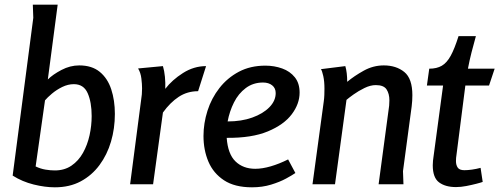

<svg xmlns="http://www.w3.org/2000/svg" viewBox="-20 -786 2130 819"><path d="M470 -300Q470 -238 453.5 -182Q437 -126 404.5 -82Q372 -38 324.5 -12.5Q277 13 214 13Q172 13 123.5 1Q75 -11 34 -37L122 -710L120 -766H226L184 -447Q205 -468 242 -487.5Q279 -507 318 -507Q372 -507 405.5 -479.5Q439 -452 454.5 -405Q470 -358 470 -300ZM172 -358 132 -76Q153 -66 174 -62.5Q195 -59 214 -59Q255 -59 285 -79.5Q315 -100 334 -134Q353 -168 362 -209Q371 -250 371 -291Q371 -350 354 -388.5Q337 -427 295 -427Q270 -427 245.5 -415Q221 -403 201.5 -386.5Q182 -370 172 -358Z M675 -504Q681 -484 683.5 -458.5Q686 -433 685 -407Q714 -445 760.5 -474.5Q807 -504 859 -504L825 -397Q779 -397 742.5 -373Q706 -349 675 -306L633 0H535L582 -360Q584 -371 585 -383.5Q586 -396 586 -409Q586 -427 583 -451.5Q580 -476 569 -494Z M1112 -506Q1150 -506 1183.5 -494Q1217 -482 1237.5 -456.5Q1258 -431 1258 -391Q1258 -343 1224.5 -298.5Q1191 -254 1122.5 -225.5Q1054 -197 947 -198Q952 -129 984.5 -97.5Q1017 -66 1069 -66Q1099 -66 1135 -76.5Q1171 -87 1209 -106L1240 -48Q1227 -39 1200.5 -24.5Q1174 -10 1136.5 1.5Q1099 13 1055 13Q981 13 935.5 -17Q890 -47 869 -96.5Q848 -146 848 -206Q848 -260 865 -313.5Q882 -367 916 -410.5Q950 -454 999 -480Q1048 -506 1112 -506ZM1102 -434Q1060 -434 1028.5 -410.5Q997 -387 978 -349Q959 -311 951 -268Q1010 -268 1056 -284.5Q1102 -301 1129 -328.5Q1156 -356 1156 -389Q1156 -410 1141 -422Q1126 -434 1102 -434Z M1453 -504Q1461 -477 1461 -437Q1491 -462 1531.5 -484.5Q1572 -507 1617 -507Q1670 -507 1704.5 -479Q1739 -451 1739 -380Q1739 -356 1736 -332L1699 -56L1701 0H1595L1637 -313Q1639 -324 1640 -335.5Q1641 -347 1641 -358Q1641 -386 1629 -404.5Q1617 -423 1583 -423Q1560 -423 1534.5 -410.5Q1509 -398 1488 -383Q1467 -368 1458 -360L1409 0H1313L1361 -353Q1363 -367 1363.5 -381Q1364 -395 1364 -408Q1364 -439 1359 -461.5Q1354 -484 1349 -491Z M2010 -632Q2000 -596 1991.5 -563Q1983 -530 1976 -493H2090L2066 -421H1965L1927 -124Q1926 -120 1925.5 -112.5Q1925 -105 1925 -99Q1925 -82 1932.5 -71Q1940 -60 1961 -60Q1975 -60 1993 -62.5Q2011 -65 2030 -70L2039 -10Q2031 -7 2011.5 -2Q1992 3 1969 7.5Q1946 12 1925 12Q1880 12 1853 -8Q1826 -28 1826 -81Q1826 -89 1827 -100.5Q1828 -112 1829 -116L1870 -421H1801L1811 -493Q1843 -493 1864.5 -505.5Q1886 -518 1902.5 -548Q1919 -578 1936 -632Z"/></svg>

Font: Rosario SemiBold
Style: Italic
Weight: 600
Italic angle: -8.05°
Designer: Hector Gatti
Foundry: Omnibus Type
Version: Version 1.101; ttfautohint (v1.8.1.43-b0c9)